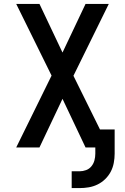

<svg xmlns="http://www.w3.org/2000/svg" viewBox="-20 -755 640 983"><path d="M347 208V122H387Q404 122 420.5 116Q437 110 448 96.5Q459 83 463.5 66Q468 49 468 32V0H418L300 -249L182 0H63L244 -368L63 -735H182L300 -486L418 -735H537L356 -367L492 -92H567V32Q567 55 562.5 79Q558 103 547 124Q536 145 518.5 162Q501 179 479.5 189.5Q458 200 434.5 204Q411 208 387 208Z"/></svg>

Font: Iosevka SS04 Semibold Extended
Style: Regular
Weight: 600
Width: 7
Monospace: yes
Designer: Belleve Invis
Foundry: Belleve Invis
Version: Version 19.0.0; ttfautohint (v1.8.4)